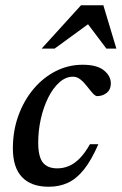

<svg xmlns="http://www.w3.org/2000/svg" viewBox="-20 -700 463 731"><path d="M258 -408Q230 -408 205.8 -386.2Q181.5 -364.5 163.5 -328.2Q145.5 -292 135.5 -247.5Q125.5 -203 125.5 -157Q125.5 -103.5 143.2 -81.2Q161 -59 198 -59Q221 -59 242 -67.8Q263 -76.5 283 -96.5Q303 -116.5 322.5 -151H354.5Q328 -90 299.8 -54.8Q271.5 -19.5 238.8 -4.2Q206 11 165.5 11Q99 11 64 -25.5Q29 -62 29 -135Q29 -202 50 -259.8Q71 -317.5 107.5 -361Q144 -404.5 192 -429Q240 -453.5 294.5 -453.5Q349 -453.5 375.5 -432.2Q402 -411 402 -382Q402 -359.5 387 -347Q372 -334.5 350.5 -334Q343 -334 333.8 -344.2Q324.5 -354.5 312 -370.5Q299.5 -387 286.2 -397.5Q273 -408 258 -408ZM138.5 -515 288.5 -680H373.5L423 -515H385L307 -618.5H330L188 -515Z"/></svg>

Font: Newsreader 16pt 16pt Medium
Style: Italic
Weight: 500
Italic angle: -17°
Version: Version 1.003